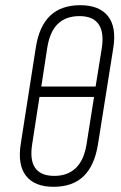

<svg xmlns="http://www.w3.org/2000/svg" viewBox="-20 -711 465 739"><path d="M186 8Q113 8 80 -34.5Q47 -77 60 -158L118 -529Q131 -611 173.5 -651Q216 -691 289 -691Q362 -691 395.5 -649Q429 -607 416 -526L357 -155Q344 -74 302 -33Q260 8 186 8ZM189 -34Q240 -34 271.5 -64Q303 -94 313 -155L342 -338H132L104 -157Q94 -95 115.5 -64.5Q137 -34 189 -34ZM139 -378H348L372 -527Q381 -588 359 -618.5Q337 -649 286 -649Q234 -649 203 -619.5Q172 -590 162 -528Z"/></svg>

Font: Sofia Sans Condensed Light
Style: Italic
Weight: 300
Italic angle: -9°
Version: Version 4.100